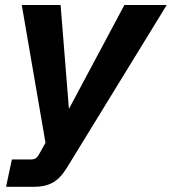

<svg xmlns="http://www.w3.org/2000/svg" viewBox="-20 -547 678 758"><path d="M3.9 190.4 26.9 82.5H102.5Q113.8 82.5 120.8 78.1Q127.9 73.7 134.3 62L174.8 -10.3L164.1 43L65.9 -527.3H219.2L254.4 -88.4L237.8 -90.3L471.2 -527.3H638.2L245.6 112.8Q218.8 157.2 188.5 173.8Q158.2 190.4 117.2 190.4Z"/></svg>

Font: Schibsted Grotesk
Style: Bold Italic
Weight: 700
Italic angle: -12°
Designer: Bakken & Baeck AS, Henrik Kongsvoll
Foundry: Schibsted ASA
Version: Version 1.100;gftools[0.9.25]